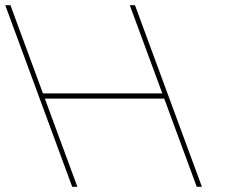

<svg xmlns="http://www.w3.org/2000/svg" viewBox="-172 -730 867 740"><path d="M480.9 -350 602.6 -20 606.3 -10H586.3L582.6 -20L460.9 -350H0.9L122.6 -20L126.3 -10H106.3L102.6 -20L-19.1 -350L-26.4 -370L-148.1 -700L-151.8 -710H-131.8L-128.1 -700L-6.4 -370H453.6L331.9 -700L328.2 -710H348.2L351.9 -700L473.6 -370Z"/></svg>

Font: Nordica Plus
Style: NordicaClassicUltraLightOpObl
Weight: 300
Version: Version 1